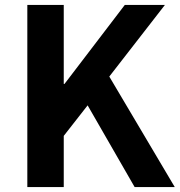

<svg xmlns="http://www.w3.org/2000/svg" viewBox="-20 -760 730 780"><path d="M91 -740V0H239V-208L336 -332L527 0H690L424 -449L650 -740H487L242 -419H239V-740Z"/></svg>

Font: Noto Sans KR Bold
Style: Regular
Weight: 700
Designer: Ryoko NISHIZUKA  (kana & ideographs); Paul D. Hunt (Latin, Greek & Cyrillic); Wenlong ZHANG  (bopomofo); Sandoll Communi
Foundry: Adobe Systems Incorporated
Version: Version 1.004;PS 1.004;hotconv 1.0.82;makeotf.lib2.5.63406